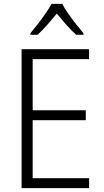

<svg xmlns="http://www.w3.org/2000/svg" viewBox="-20 -967 534 987"><path d="M438 0H91V-714H438V-663H148V-400H421V-349H148V-51H438ZM300 -947Q312 -924 331.5 -896Q351 -868 372 -841.5Q393 -815 409 -796V-788H372Q347 -810 321 -839.5Q295 -869 272 -897Q249 -869 223 -839.5Q197 -810 173 -788H136V-796Q153 -816 174 -843Q195 -870 214 -897.5Q233 -925 245 -947Z"/></svg>

Font: Noto Sans Arabic UI SmCn Lt
Style: Regular
Weight: 300
Width: 4
Designer: Monotype Design Team, Nadine Chahine and Nizar Qandah
Foundry: Monotype Imaging Inc.
Version: Version 2.010; ttfautohint (v1.8.4.7-5d5b)